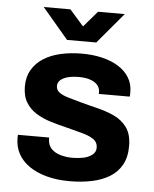

<svg xmlns="http://www.w3.org/2000/svg" viewBox="-53 -767 661 824"><g transform="rotate(5 278.0 -355.5)"><path d="M277 12Q222 12 178 0Q134 -12 103 -33.5Q72 -55 55.5 -85Q39 -115 39 -153Q39 -157 39 -161Q39 -165 40 -167H174Q174 -165 174 -163Q174 -161 174 -159Q175 -134 190 -118.5Q205 -103 229.5 -96Q254 -89 281 -89Q305 -89 327.5 -93.5Q350 -98 365.5 -110Q381 -122 381 -141Q381 -165 361.5 -178Q342 -191 310.5 -199Q279 -207 242 -217Q208 -225 174 -235.5Q140 -246 112.5 -263Q85 -280 68 -307.5Q51 -335 51 -377Q51 -418 69 -448.5Q87 -479 118.5 -499Q150 -519 192.5 -528.5Q235 -538 284 -538Q330 -538 370 -528.5Q410 -519 440 -500.5Q470 -482 487 -454.5Q504 -427 504 -393Q504 -386 504 -380Q504 -374 503 -372H370V-380Q370 -398 359 -410.5Q348 -423 327.5 -430Q307 -437 278 -437Q258 -437 241.5 -434Q225 -431 213 -425Q201 -419 194.5 -410.5Q188 -402 188 -390Q188 -373 202.5 -362.5Q217 -352 241 -345Q265 -338 294 -330Q330 -320 369.5 -310.5Q409 -301 443 -285Q477 -269 498 -239.5Q519 -210 519 -160Q519 -112 500.5 -79Q482 -46 449 -26Q416 -6 372 3Q328 12 277 12ZM102 -723H217L305 -623L249 -622L336 -723H451L340 -591H214Z"/></g></svg>

Font: Archivo SemiBold
Style: Bold
Weight: 700
Version: Version 2.001